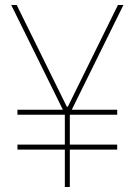

<svg xmlns="http://www.w3.org/2000/svg" viewBox="-20 -750 540 770"><path d="M50 -150V-170H450V-150ZM50 -290V-310H450V-290ZM240 0V-294L25 -730H47L248 -322H252L453 -730H475L260 -294V0Z"/></svg>

Font: M PLUS 1 Code Thin
Style: Regular
Weight: 250
Designer: Coji Morishita
Foundry: UNDERFOREST DESIGN
Version: Version 1.002